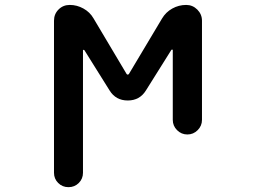

<svg xmlns="http://www.w3.org/2000/svg" viewBox="-20 -566 1040 783"><path d="M200.2 138.7V-481.4Q200.2 -508.8 218.8 -527.3Q237.3 -545.9 264.6 -545.9Q293.9 -545.9 320.3 -531.2Q346.7 -516.6 361.3 -491.2L496.1 -264.6Q498 -261.7 501 -261.7Q503.9 -261.7 505.9 -264.6L640.6 -490.2Q656.2 -516.6 682.6 -531.2Q709 -545.9 739.3 -545.9Q765.6 -545.9 784.7 -526.9Q803.7 -507.8 803.7 -481.4V-77.1Q803.7 -52.7 786.1 -35.2Q768.6 -17.6 744.1 -17.6Q719.7 -17.6 702.1 -35.2Q684.6 -52.7 684.6 -77.1V-361.3Q684.6 -363.3 682.6 -363.8Q680.7 -364.3 678.7 -362.3L575.2 -197.3Q549.8 -156.2 501 -156.2Q452.1 -156.2 426.8 -197.3L324.2 -361.3Q322.3 -363.3 320.3 -362.8Q318.4 -362.3 318.4 -360.4V138.7Q318.4 163.1 301.3 180.2Q284.2 197.3 259.3 197.3Q234.4 197.3 217.3 180.2Q200.2 163.1 200.2 138.7Z"/></svg>

Font: Rounded-X Mgen+ 1m medium
Style: Regular
Weight: 500
Designer: [Source Han Sans]
Ryoko NISHIZUKA  (kana & ideographs); Paul D. Hunt (Latin, Greek & Cyrillic); Wenlong ZHANG  (bopomofo
Version: Version 1.059.20150602